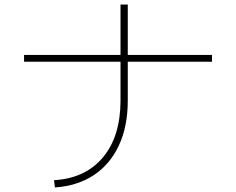

<svg xmlns="http://www.w3.org/2000/svg" viewBox="-20 -801 1040 846"><path d="M222 25 218 -7Q356 -15 433.5 -107.5Q511 -200 511 -358V-529H86V-559H511V-781H543V-559H914V-529H543V-358Q543 -244 504 -160.5Q465 -77 393.5 -29.5Q322 18 222 25Z"/></svg>

Font: Murecho ExtraLight
Style: Regular
Weight: 200
Designer: Neil Summerour
Foundry: Positype
Version: Version 1.010; ttfautohint (v1.8.3)